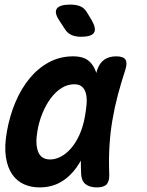

<svg xmlns="http://www.w3.org/2000/svg" viewBox="-20 -805 640 835"><path d="M151.6 10Q115.6 10 84.8 -3.4Q54.1 -16.8 33.5 -46.1Q12.9 -75.3 5.6 -121.6Q-1.6 -167.8 10.1 -233.8Q22.1 -301.4 47.4 -361.2Q72.8 -420.9 109.4 -465Q146.1 -509.1 193.7 -534.6Q241.4 -560 298 -560Q345.3 -560 369.2 -537.3Q393.1 -514.5 401.5 -477.7Q409.9 -440.9 406.3 -394.3Q402.7 -347.7 394.3 -301Q382.5 -234.1 362.9 -177.2Q343.4 -120.4 314.1 -78.6Q284.8 -36.8 244.6 -13.4Q204.4 10 151.6 10ZM198.3 -111.5Q220.9 -111.5 244.1 -123.5Q267.3 -135.4 287.9 -158.8Q308.6 -182.1 324.8 -217.1Q341.1 -252.1 349.4 -298.9Q354.4 -326.4 356.5 -351.7Q358.6 -377.1 354.2 -396.2Q349.9 -415.3 337.8 -426.9Q325.8 -438.5 302.6 -438.5Q273.7 -438.5 247.7 -422.1Q221.8 -405.8 201.1 -378.1Q180.3 -350.4 164.9 -313.2Q149.4 -276 142.5 -233.9Q132.9 -179 145.8 -145.3Q158.6 -111.5 198.3 -111.5ZM402.6 -500.6Q412.7 -531.2 433.6 -545.6Q454.6 -560 485.4 -560Q516.4 -560 525.7 -545.6Q534.9 -531.3 524.8 -500.6Q506.9 -445.8 492.6 -392.1Q478.3 -338.5 469 -283.5Q459.6 -228.5 456.1 -170.5Q452.5 -112.5 455.1 -48Q456.4 -17.6 444.2 -3.8Q431.9 10 401.2 10Q369.8 10 352 -4.2Q334.2 -18.3 332.9 -48Q330 -112.5 333.5 -170.5Q337.1 -228.5 346.6 -283.5Q356.1 -338.5 370.5 -392.1Q385 -445.8 402.6 -500.6ZM238.2 -715.5Q214.9 -749.9 227.2 -767.4Q239.6 -785 285.5 -785Q312.3 -785 330.1 -777.2Q347.8 -769.5 359.3 -749.2L379.4 -716Q400 -679.8 388.5 -662.4Q377 -645 331.7 -645Q308.7 -645 291.1 -652.8Q273.5 -660.5 262 -678.8Z"/></svg>

Font: Maple Mono
Style: Italic
Weight: 400
Italic angle: -10°
Monospace: yes
Designer: subframe7536
Version: Version 7.300